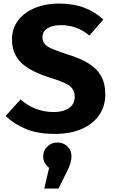

<svg xmlns="http://www.w3.org/2000/svg" viewBox="-20 -749 655 1099"><path d="M582.6 -207.7Q582.6 -141.5 547.9 -90.8Q513.3 -40 448.7 -11.3Q384.1 17.4 293.3 17.4Q192.8 17.4 124.9 -12.1Q56.9 -41.5 12.3 -85.1L97.4 -179.5Q136.9 -145.1 184.6 -126.4Q232.3 -107.7 289.2 -107.7Q342.1 -107.7 374.9 -130.5Q407.7 -153.3 407.7 -194.9Q407.7 -233.8 380.3 -255.9Q352.8 -277.9 278.5 -300.5Q153.8 -338.5 101.3 -390Q48.7 -441.5 48.7 -522.6Q48.7 -587.7 84.9 -633.8Q121 -680 182.1 -704.4Q243.1 -728.7 316.4 -728.7Q399 -728.7 462.1 -704.9Q525.1 -681 571.3 -636.9L491.8 -545.6Q455.9 -575.9 414.4 -590.5Q372.8 -605.1 329.7 -605.1Q281.5 -605.1 252.3 -587.4Q223.1 -569.7 223.1 -535.4Q223.1 -512.8 235.9 -497.4Q248.7 -482.1 280.5 -468.5Q312.3 -454.9 368.7 -436.9Q435.9 -416.4 483.8 -387.9Q531.8 -359.5 557.2 -316.4Q582.6 -273.3 582.6 -207.7ZM308.7 66.7Q343.1 66.7 366.2 89.2Q389.2 111.8 389.2 146.2Q389.2 164.6 382.8 186.2Q376.4 207.7 364.6 230.8L314.4 330.3H233.3L261 212.3Q246.7 200.5 236.9 184.4Q227.2 168.2 227.2 146.2Q227.2 113.3 250.5 90Q273.8 66.7 308.7 66.7Z"/></svg>

Font: Fira Code
Style: Bold
Weight: 700
Monospace: yes
Designer: Carrois Corporate, Edenspiekermann AG, Nikita Prokopov
Foundry: Carrois Corporate, Edenspiekermann AG, Nikita Prokopov
Version: Version 6.000; ttfautohint (v1.8.2) -l 8 -r 50 -G 200 -x 14 